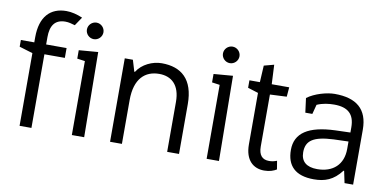

<svg xmlns="http://www.w3.org/2000/svg" viewBox="-73 -984 2465 1212"><g transform="rotate(10 1159.5 -377.5)"><path d="M100 0H176V-472H307V-535H176V-582C176 -654 203 -698 271 -698C293 -698 312 -692 333 -686L370 -741C335 -756 299 -765 266 -765C163 -765 100 -699 100 -568V-535H14V-492L100 -466ZM385 -535V-481L435 -474V0H514L508 -545ZM466 -620C495 -620 519 -644 519 -673C519 -702 495 -726 466 -726C437 -726 413 -702 413 -673C413 -644 437 -620 466 -620Z M1122 0V-319C1122 -478 1042 -545 916 -545C857 -545 791 -515 758 -462H754L732 -535H680V0H756V-281C756 -419 822 -476 912 -476C990 -476 1046 -429 1046 -320V0Z M1299 0H1378L1372 -545L1249 -535V-481L1299 -474ZM1285 -673C1285 -644 1309 -620 1338 -620C1367 -620 1391 -644 1391 -673C1391 -702 1367 -726 1338 -726C1309 -726 1285 -702 1285 -673Z M1669 10C1705 10 1730 0 1748 -11L1739 -65C1723 -59 1709 -55 1689 -55C1646 -55 1622 -80 1622 -136V-469L1729 -474L1734 -535H1622L1616 -659L1552 -642L1546 -535H1479V-487L1546 -466V-136C1546 -35 1599 10 1669 10Z M2238 0V-352C2238 -484 2164 -544 2025 -544C1975 -544 1898 -523 1850 -487L1862 -395H1907L1923 -456C1959 -472 1998 -477 2033 -477C2122 -477 2164 -438 2164 -354V-321L2069 -318C1896 -312 1813 -256 1813 -148C1813 -47 1868 10 1987 10C2057 10 2112 -9 2163 -76H2167L2183 0ZM1997 -57C1928 -57 1892 -88 1892 -147C1892 -222 1939 -254 2068 -260L2162 -263V-215C2162 -115 2098 -57 1997 -57Z"/></g></svg>

Font: Frost Regular
Style: Regular
Weight: 400
Designer: Lee Frost
Foundry: Lee Frost for Ice Communication Norge AS
Version: Version 2.011;hotconv 1.0.107;makeotfexe 2.5.65593